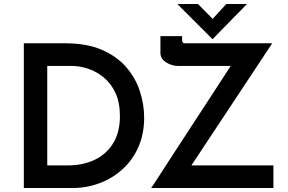

<svg xmlns="http://www.w3.org/2000/svg" viewBox="-20 -947 1449 967"><path d="M100 0V-729H308Q417 -729 493 -696Q569 -663 616 -608.5Q663 -554 684.5 -487.5Q706 -421 706 -354Q706 -272 677 -206.5Q648 -141 597.5 -95Q547 -49 481.5 -24.5Q416 0 343 0ZM218 -114H321Q398 -114 457.5 -142.5Q517 -171 550.5 -226.5Q584 -282 584 -362Q584 -431 561.5 -479Q539 -527 502.5 -557Q466 -587 423.5 -601Q381 -615 341 -615H218ZM741 0Q748 -9 768 -40Q788 -71 818 -117.5Q848 -164 884 -219Q920 -274 957.5 -331.5Q995 -389 1030.5 -443.5Q1066 -498 1095 -542.5Q1124 -587 1142 -615H876Q845 -615 816.5 -633Q788 -651 788 -681V-765H897V-752Q897 -734 902.5 -731Q908 -728 922 -729Q926 -729 928 -729H1351L944 -114H1357V0ZM977 -927 1051 -852 1120 -927H1224L1051 -750H1050L873 -927Z"/></svg>

Font: Reem Kufi Medium
Style: Regular
Weight: 500
Designer: Khaled Hosny
Version: Version 1.001